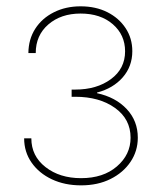

<svg xmlns="http://www.w3.org/2000/svg" viewBox="-20 -570 500 598"><path d="M232.4 7.3Q181.6 7.3 141.6 -11.5Q101.6 -30.3 78.4 -63.5Q55.2 -96.7 55.2 -139.2H77.6Q77.6 -84 121.8 -49.6Q166 -15.1 232.4 -15.1Q301.8 -15.1 344.2 -51.8Q386.7 -88.4 386.7 -141.1Q386.7 -199.2 338.1 -233.9Q289.6 -268.6 214.4 -268.6H203.1V-291H214.4Q281.2 -291 325.4 -323.5Q369.6 -356 369.6 -410.2Q369.6 -461.4 331.3 -494.6Q293 -527.8 231 -527.8Q169.9 -527.8 130.6 -493.9Q91.3 -460 91.3 -404.8H68.4Q68.8 -447.8 89.8 -480.5Q110.8 -513.2 147.7 -531.7Q184.6 -550.3 231 -550.3Q278.3 -550.3 314.5 -532Q350.6 -513.7 371.3 -482.2Q392.1 -450.7 392.1 -410.6Q392.1 -363.3 362.3 -329.1Q332.5 -294.9 282.2 -281.7V-279.8Q340.3 -267.1 374.8 -230.2Q409.2 -193.4 409.2 -141.1Q409.2 -99.6 386.5 -65.9Q363.8 -32.2 324.2 -12.5Q284.7 7.3 232.4 7.3Z"/></svg>

Font: Inter 16pt Thin
Style: Regular
Weight: 250
Version: Version 4.001;git-66647c0bb